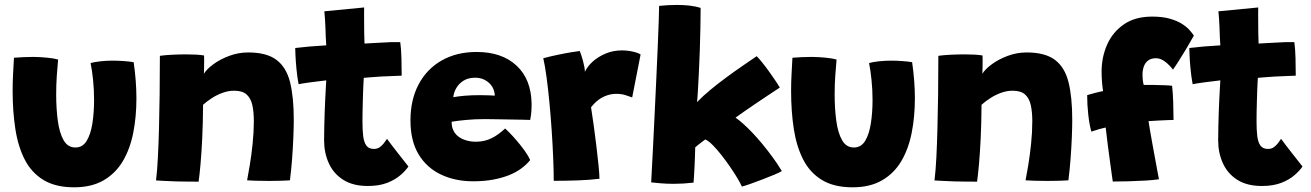

<svg xmlns="http://www.w3.org/2000/svg" viewBox="-20 -748 5450 798"><path d="M356.5 -485.5Q371 -490.5 397.2 -493.2Q423.5 -496 448.5 -496Q469 -496 494 -494.2Q519 -492.5 535.5 -489.5Q541 -452 544 -414Q547 -376 547 -339Q547 -263 533.8 -196Q520.5 -129 490.5 -78.2Q460.5 -27.5 410.5 1.5Q360.5 30.5 288 30.5Q211 30.5 161 0.2Q111 -30 83 -84.5Q55 -139 43.8 -212Q32.5 -285 32.5 -370.5Q32.5 -404 34.2 -438.5Q36 -473 38 -508Q53 -509.5 76.8 -510.5Q100.5 -511.5 120 -511.5Q148.5 -511 176.8 -508.2Q205 -505.5 221.5 -500.5Q218.5 -470 216 -432.2Q213.5 -394.5 213.5 -355.5Q213.5 -297 220.2 -246.5Q227 -196 244.2 -165.5Q261.5 -135 293.5 -135Q323.5 -135 340.2 -162.5Q357 -190 364 -235.2Q371 -280.5 371 -332.5Q371 -375.5 366.8 -416.5Q362.5 -457.5 356.5 -485.5Z M805.5 7Q788.5 7 763.5 6.8Q738.5 6.5 712.5 6Q692.5 5 665.5 4Q638.5 3 628.5 2Q633.5 -39.5 636.2 -93.8Q639 -148 640.8 -213.5Q642.5 -279 643.5 -355Q644.5 -431 644.5 -516Q665.5 -519 695 -520.5Q724.5 -522 753.5 -522Q774.5 -522 794 -521Q813.5 -520 828 -517.5Q828.5 -513.5 828.5 -500Q828.5 -486.5 828.2 -470.2Q828 -454 827.5 -441.5Q838.5 -460 866.5 -480.8Q894.5 -501.5 932.8 -515.8Q971 -530 1011.5 -530Q1088 -530 1129 -499.2Q1170 -468.5 1185.5 -406.5Q1201 -344.5 1201 -250.5Q1201 -219.5 1199.2 -176.8Q1197.5 -134 1194 -87.5Q1190.5 -41 1185 1.5Q1173.5 2.5 1149.5 3.2Q1125.5 4 1098.5 4Q1070 4 1044.2 3.2Q1018.5 2.5 1007 1.5Q1011.5 -21.5 1018.2 -62Q1025 -102.5 1030 -151Q1035 -199.5 1035 -244.5Q1035 -282.5 1028.8 -311Q1022.5 -339.5 1005 -355.2Q987.5 -371 953.5 -371Q929 -371 905 -362.2Q881 -353.5 860.2 -340Q839.5 -326.5 824 -312.5Q823.5 -235 820.5 -173.5Q817.5 -112 813.5 -66.8Q809.5 -21.5 805.5 7Z M1677.5 -56Q1667 -40 1645.2 -20.8Q1623.5 -1.5 1589.8 11.8Q1556 25 1509 25Q1447 25 1406.8 -0.5Q1366.5 -26 1346.8 -69.2Q1327 -112.5 1327 -165Q1327 -193.5 1327.8 -223.8Q1328.5 -254 1329.5 -283Q1330.5 -312 1331.8 -337.8Q1333 -363.5 1334.2 -383Q1335.5 -402.5 1336 -414Q1300.5 -410 1267.5 -405.5Q1234.5 -401 1221 -398Q1215 -430 1212 -462.8Q1209 -495.5 1208 -519.2Q1207 -543 1207 -548.5Q1236 -552 1267.8 -554.8Q1299.5 -557.5 1336 -559.5Q1335 -569 1334 -593.2Q1333 -617.5 1332.5 -636Q1332 -654 1330.5 -672.2Q1329 -690.5 1328 -701L1493.5 -717Q1493 -711.5 1493.2 -691.2Q1493.5 -671 1493.5 -643Q1493.5 -628 1493.8 -608Q1494 -588 1495 -567Q1512 -568 1534.2 -569.2Q1556.5 -570.5 1569 -571Q1589.5 -572.5 1604.8 -572.8Q1620 -573 1630 -573Q1640 -573 1643.5 -573Q1647.5 -545.5 1648.5 -505.2Q1649.5 -465 1649.5 -433.5Q1644.5 -433.5 1617.5 -432.2Q1590.5 -431 1565 -430Q1547 -429 1525.2 -427.2Q1503.5 -425.5 1492 -424.5Q1491.5 -415 1490.5 -399Q1489.5 -383 1489 -363.2Q1488.5 -343.5 1487.8 -322Q1487 -300.5 1486.8 -279.8Q1486.5 -259 1486.5 -241.5Q1486.5 -208 1489.5 -182.8Q1492.5 -157.5 1502.5 -143.2Q1512.5 -129 1534 -129Q1548 -129 1558 -136Q1568 -143 1575.5 -152.8Q1583 -162.5 1588.5 -171Q1596 -160.5 1609 -143.5Q1622 -126.5 1636.2 -108.5Q1650.5 -90.5 1661.8 -76Q1673 -61.5 1677.5 -56Z M2183.5 -82.5Q2169 -64.5 2147.2 -48.2Q2125.5 -32 2096.2 -20.2Q2067 -8.5 2029.8 -1.5Q1992.5 5.5 1946.5 5.5Q1871 5.5 1811.8 -23Q1752.5 -51.5 1719.2 -107.5Q1686 -163.5 1686 -247.5Q1686 -333.5 1720 -397.5Q1754 -461.5 1816 -496.8Q1878 -532 1961 -532Q2066 -532 2127 -475.2Q2188 -418.5 2189.5 -316.5Q2189.5 -297 2188.2 -282Q2187 -267 2183.5 -249.5Q2176 -250 2150.2 -250.5Q2124.5 -251 2092.5 -251.5Q2060.5 -252 2033 -252.5Q2005.5 -253 1994.5 -253Q1954 -253 1917 -249.5Q1880 -246 1857 -242Q1857 -234.5 1858 -227Q1859 -219.5 1861.5 -213Q1867.5 -195.5 1881.5 -183.5Q1895.5 -171.5 1915.5 -165.2Q1935.5 -159 1958 -159Q1976.5 -159 1992.8 -162.8Q2009 -166.5 2024 -174Q2039 -181.5 2052.5 -191.5Q2066 -201.5 2079.5 -214Q2082.5 -211.5 2096 -198Q2109.5 -184.5 2126.8 -164.5Q2144 -144.5 2159.8 -122.8Q2175.5 -101 2183.5 -82.5ZM1864 -344Q1882.5 -347.5 1910.2 -350Q1938 -352.5 1975 -352.5Q1995.5 -352.5 2012.5 -351.8Q2029.5 -351 2036.5 -350.5Q2036.5 -359 2033.5 -369.5Q2029.5 -384.5 2018.8 -397Q2008 -409.5 1992 -417.2Q1976 -425 1954.5 -425Q1926 -425 1906.2 -412.5Q1886.5 -400 1876 -381.2Q1865.5 -362.5 1864 -344Z M2411 -449.5Q2421 -471.5 2443.2 -491.8Q2465.5 -512 2496.8 -525.2Q2528 -538.5 2565 -538.5Q2588 -538.5 2610.2 -533.5Q2632.5 -528.5 2642.5 -521.5L2607.5 -343Q2597 -347 2580 -352.5Q2563 -358 2542.5 -358Q2521 -358 2501.8 -351.2Q2482.5 -344.5 2466.2 -332Q2450 -319.5 2436.5 -302Q2441 -274.5 2447 -231.5Q2453 -188.5 2458.5 -142.8Q2464 -97 2467.8 -59.8Q2471.5 -22.5 2471.5 -5Q2431.5 0 2380.5 1.8Q2329.5 3.5 2281.5 3.5Q2281.5 -37 2279.2 -91.2Q2277 -145.5 2273 -205Q2269 -264.5 2263.5 -322.2Q2258 -380 2251.5 -428Q2245 -476 2238 -506Q2265.5 -513.5 2298 -520.2Q2330.5 -527 2356.5 -531.2Q2382.5 -535.5 2389.5 -536Q2395.5 -522.5 2403 -495.2Q2410.5 -468 2411 -449.5Z M3063.5 27.5Q3057.5 13.5 3044.2 -8.5Q3031 -30.5 3014 -55.2Q2997 -80 2978.5 -103.5Q2960 -127 2942.8 -144.5Q2925.5 -162 2911.5 -168.5Q2906 -164.5 2897 -157.8Q2888 -151 2880.5 -144.8Q2873 -138.5 2869.5 -135.5Q2869 -114 2868.2 -92.5Q2867.5 -71 2866.5 -51.5Q2865.5 -32 2864.5 -15.8Q2863.5 0.5 2862.5 11Q2841.5 13.5 2820.5 14.8Q2799.5 16 2779.5 16Q2752.5 16 2728.2 14Q2704 12 2686.5 10Q2687 -2 2689.2 -42.8Q2691.5 -83.5 2694.5 -143.5Q2697.5 -203.5 2700.8 -273.5Q2704 -343.5 2707.5 -414.8Q2711 -486 2713.5 -549.2Q2716 -612.5 2717.8 -658.5Q2719.5 -704.5 2719.5 -723.5Q2738 -725.5 2756.5 -726.5Q2775 -727.5 2793.5 -727.5Q2820 -727.5 2845.2 -724.8Q2870.5 -722 2892 -715Q2892 -675.5 2891 -629.8Q2890 -584 2888.5 -537.5Q2887 -491 2884.8 -448.5Q2882.5 -406 2880.8 -373.5Q2879 -341 2877 -323.5Q2901.5 -349 2933 -375Q2964.5 -401 2998.8 -426.2Q3033 -451.5 3065.8 -474Q3098.5 -496.5 3125 -514.5Q3133 -506.5 3146.5 -490Q3160 -473.5 3174.2 -453.8Q3188.5 -434 3201.2 -415.2Q3214 -396.5 3221 -384Q3200.5 -370.5 3174 -353Q3147.5 -335.5 3121 -317.5Q3094.5 -299.5 3072.2 -284Q3050 -268.5 3037 -259Q3050.5 -250 3068.5 -234Q3086.5 -218 3107 -196.5Q3127.5 -175 3148.8 -149.2Q3170 -123.5 3190.8 -95.2Q3211.5 -67 3229.5 -37Q3221 -31.5 3198.8 -22.2Q3176.5 -13 3149.5 -2.5Q3122.5 8 3099 16.2Q3075.5 24.5 3063.5 27.5Z M3592 -485.5Q3606.5 -490.5 3632.8 -493.2Q3659 -496 3684 -496Q3704.5 -496 3729.5 -494.2Q3754.5 -492.5 3771 -489.5Q3776.5 -452 3779.5 -414Q3782.5 -376 3782.5 -339Q3782.5 -263 3769.2 -196Q3756 -129 3726 -78.2Q3696 -27.5 3646 1.5Q3596 30.5 3523.5 30.5Q3446.5 30.5 3396.5 0.2Q3346.5 -30 3318.5 -84.5Q3290.5 -139 3279.2 -212Q3268 -285 3268 -370.5Q3268 -404 3269.8 -438.5Q3271.5 -473 3273.5 -508Q3288.5 -509.5 3312.2 -510.5Q3336 -511.5 3355.5 -511.5Q3384 -511 3412.2 -508.2Q3440.5 -505.5 3457 -500.5Q3454 -470 3451.5 -432.2Q3449 -394.5 3449 -355.5Q3449 -297 3455.8 -246.5Q3462.5 -196 3479.8 -165.5Q3497 -135 3529 -135Q3559 -135 3575.8 -162.5Q3592.5 -190 3599.5 -235.2Q3606.5 -280.5 3606.5 -332.5Q3606.5 -375.5 3602.2 -416.5Q3598 -457.5 3592 -485.5Z M4041 7Q4024 7 3999 6.8Q3974 6.5 3948 6Q3928 5 3901 4Q3874 3 3864 2Q3869 -39.5 3871.8 -93.8Q3874.5 -148 3876.2 -213.5Q3878 -279 3879 -355Q3880 -431 3880 -516Q3901 -519 3930.5 -520.5Q3960 -522 3989 -522Q4010 -522 4029.5 -521Q4049 -520 4063.5 -517.5Q4064 -513.5 4064 -500Q4064 -486.5 4063.8 -470.2Q4063.5 -454 4063 -441.5Q4074 -460 4102 -480.8Q4130 -501.5 4168.2 -515.8Q4206.5 -530 4247 -530Q4323.5 -530 4364.5 -499.2Q4405.5 -468.5 4421 -406.5Q4436.5 -344.5 4436.5 -250.5Q4436.5 -219.5 4434.8 -176.8Q4433 -134 4429.5 -87.5Q4426 -41 4420.5 1.5Q4409 2.5 4385 3.2Q4361 4 4334 4Q4305.5 4 4279.8 3.2Q4254 2.5 4242.5 1.5Q4247 -21.5 4253.8 -62Q4260.5 -102.5 4265.5 -151Q4270.5 -199.5 4270.5 -244.5Q4270.5 -282.5 4264.2 -311Q4258 -339.5 4240.5 -355.2Q4223 -371 4189 -371Q4164.5 -371 4140.5 -362.2Q4116.5 -353.5 4095.8 -340Q4075 -326.5 4059.5 -312.5Q4059 -235 4056 -173.5Q4053 -112 4049 -66.8Q4045 -21.5 4041 7Z M4605 6.5Q4603.5 -2.5 4600.5 -24.8Q4597.5 -47 4593.2 -78.2Q4589 -109.5 4584.2 -145.8Q4579.5 -182 4575.5 -218Q4567 -216.5 4549.2 -211.5Q4531.5 -206.5 4516 -201Q4508 -228 4503.2 -270.5Q4498.5 -313 4498.5 -352.5Q4503 -354 4512 -356.5Q4521 -359 4531.2 -361.8Q4541.5 -364.5 4550.8 -366.5Q4560 -368.5 4564.5 -369.5Q4561.5 -390 4560 -410.5Q4558.5 -431 4558.5 -450.5Q4558.5 -510 4581.2 -562Q4604 -614 4650.8 -646.5Q4697.5 -679 4768.5 -679Q4811.5 -679 4841.5 -670.5Q4871.5 -662 4891.5 -649.5Q4911.5 -637 4923.5 -623.5Q4935.5 -610 4942 -600Q4930 -578 4912.5 -548.8Q4895 -519.5 4878.8 -494Q4862.5 -468.5 4855 -458.5Q4849 -467 4841 -475.2Q4833 -483.5 4824 -490.5Q4815 -497.5 4805.2 -501.8Q4795.5 -506 4785 -506Q4765 -506 4752.5 -497Q4740 -488 4734.2 -472.2Q4728.5 -456.5 4728.5 -437Q4728.5 -427.5 4729.5 -416.8Q4730.5 -406 4733.5 -395Q4749 -395.5 4772.8 -395Q4796.5 -394.5 4818.8 -393.8Q4841 -393 4851.5 -391.5Q4855 -362 4856.2 -321.8Q4857.5 -281.5 4857.5 -249.5Q4853 -249.5 4833.5 -248.8Q4814 -248 4791 -246.8Q4768 -245.5 4753.5 -244.5Q4755.5 -231 4760 -204.8Q4764.5 -178.5 4770.2 -147Q4776 -115.5 4781.5 -85.5Q4787 -55.5 4791.2 -32.8Q4795.5 -10 4797 -3Q4775 0.5 4740.8 2.5Q4706.5 4.5 4670 5.5Q4633.5 6.5 4605 6.5Z M5393.5 -56Q5383 -40 5361.2 -20.8Q5339.5 -1.5 5305.8 11.8Q5272 25 5225 25Q5163 25 5122.8 -0.5Q5082.5 -26 5062.8 -69.2Q5043 -112.5 5043 -165Q5043 -193.5 5043.8 -223.8Q5044.5 -254 5045.5 -283Q5046.5 -312 5047.8 -337.8Q5049 -363.5 5050.2 -383Q5051.5 -402.5 5052 -414Q5016.5 -410 4983.5 -405.5Q4950.5 -401 4937 -398Q4931 -430 4928 -462.8Q4925 -495.5 4924 -519.2Q4923 -543 4923 -548.5Q4952 -552 4983.8 -554.8Q5015.5 -557.5 5052 -559.5Q5051 -569 5050 -593.2Q5049 -617.5 5048.5 -636Q5048 -654 5046.5 -672.2Q5045 -690.5 5044 -701L5209.5 -717Q5209 -711.5 5209.2 -691.2Q5209.5 -671 5209.5 -643Q5209.5 -628 5209.8 -608Q5210 -588 5211 -567Q5228 -568 5250.2 -569.2Q5272.5 -570.5 5285 -571Q5305.5 -572.5 5320.8 -572.8Q5336 -573 5346 -573Q5356 -573 5359.5 -573Q5363.5 -545.5 5364.5 -505.2Q5365.5 -465 5365.5 -433.5Q5360.5 -433.5 5333.5 -432.2Q5306.5 -431 5281 -430Q5263 -429 5241.2 -427.2Q5219.5 -425.5 5208 -424.5Q5207.5 -415 5206.5 -399Q5205.5 -383 5205 -363.2Q5204.5 -343.5 5203.8 -322Q5203 -300.5 5202.8 -279.8Q5202.5 -259 5202.5 -241.5Q5202.5 -208 5205.5 -182.8Q5208.5 -157.5 5218.5 -143.2Q5228.5 -129 5250 -129Q5264 -129 5274 -136Q5284 -143 5291.5 -152.8Q5299 -162.5 5304.5 -171Q5312 -160.5 5325 -143.5Q5338 -126.5 5352.2 -108.5Q5366.5 -90.5 5377.8 -76Q5389 -61.5 5393.5 -56Z"/></svg>

Font: Grandstander Thin ExtraBold
Style: Regular
Weight: 800
Version: Version 1.200